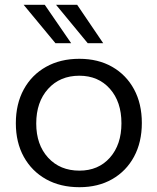

<svg xmlns="http://www.w3.org/2000/svg" viewBox="-20 -769 655 800"><path d="M311 11Q231.5 11 172 -22.2Q112.5 -55.5 79.2 -115.5Q46 -175.5 46 -255.5Q46 -336 79 -396.5Q112 -457 171.8 -490.5Q231.5 -524 310.5 -524Q389 -524 447.5 -490.5Q506 -457 538.5 -397Q571 -337 571 -256.5Q571 -176.5 538.5 -116.2Q506 -56 447.5 -22.5Q389 11 311 11ZM311 -58Q390 -58 438 -112.2Q486 -166.5 486 -255.5Q486 -345 437.8 -399.2Q389.5 -453.5 310.5 -453.5Q230 -453.5 180.5 -398.8Q131 -344 131 -254.5Q131 -166 180.5 -112Q230 -58 311 -58ZM211 -589 78.5 -749H166.5L276.5 -589ZM345.5 -589 213.5 -749H301.5L410 -589Z"/></svg>

Font: Mooli
Style: Regular
Weight: 400
Designer: Vernon Adams
Foundry: Vernon Adams
Version: Version 1.000; ttfautohint (v1.8.4.7-5d5b);gftools[0.9.33]